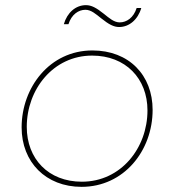

<svg xmlns="http://www.w3.org/2000/svg" viewBox="-20 -721 677 746"><path d="M297 5C461 5 573 -135 573 -294C573 -429 481 -525 339 -525C173 -525 64 -381 64 -226C64 -91 158 5 297 5ZM298 -15C168 -15 84 -104 84 -228C84 -374 187 -505 338 -505C468 -505 553 -416 553 -292C553 -146 450 -15 298 -15ZM228 -627H246C258 -665 285 -683 312 -683C334 -683 353 -666 373 -650C403 -626 422 -616 443 -616C482 -616 516 -645 529 -690H511C499 -652 472 -634 445 -634C423 -634 404 -651 384 -667C354 -691 335 -701 314 -701C274 -701 241 -672 228 -627Z"/></svg>

Font: Fixel Display 20240404 Thin
Style: Italic
Weight: 100
Italic angle: -10°
Designer: AlfaBravo + MacPaw
Foundry: Kyrylo Tkachov, Marchela Mozhyna, Serhii Makarenko, Maria Weinstein, Zakhar Kryvoshyya
Version: Version 1.211;Glyphs 3.2 (3225)